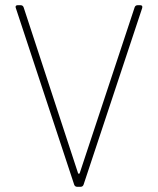

<svg xmlns="http://www.w3.org/2000/svg" viewBox="-20 -720 609 740"><path d="M266 -8 41 -689 40 -693Q40 -700 49 -700H59Q68 -700 71 -692L281 -52Q283 -50 284 -50Q285 -50 287 -52L499 -692Q502 -700 511 -700H520Q531 -700 528 -689L302 -8Q299 0 290 0H278Q269 0 266 -8Z"/></svg>

Font: Barlow GEO Thin
Style: Regular
Weight: 100
Designer: Jeremy Tribby
Foundry: Tribby Type
Version: Version 1.408